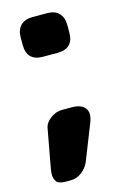

<svg xmlns="http://www.w3.org/2000/svg" viewBox="-106 -594 486 763"><g transform="rotate(-15 137.0 -212.0)"><path d="M22.9 55.2 51.8 -102.1Q55.7 -125 78.4 -141.6Q101.1 -158.2 126 -158.2H166Q205.1 -158.2 220.7 -137.7Q235.8 -118.2 222.2 -82L164.1 64.9Q154.3 88.9 133.5 105Q112.8 121.1 86.9 121.1H67.9Q37.1 121.1 28.8 108.2Q20.5 95.2 20.5 81.5Q20.5 67.9 22.9 55.2ZM107.9 -381.8Q42 -381.8 42 -448.2V-479Q42 -509.8 59.1 -527.3Q76.2 -544.9 107.9 -544.9H168Q200.2 -544.9 217 -527.3Q233.9 -509.8 233.9 -479V-448.2Q233.9 -381.8 168 -381.8Z"/></g></svg>

Font: Days One
Style: Regular
Weight: 400
Designer: Alexander Kalachev, Alexey Maslov, Jovanny Lemonad
Foundry: Alexander Kalachev, Alexey Maslov, Jovanny Lemonad
Version: Version 1.002